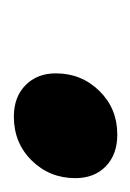

<svg xmlns="http://www.w3.org/2000/svg" viewBox="18 -208 193 284"><g transform="rotate(-90 115.0 -66.5)"><path d="M84 -143Q113 -143 130.5 -125.8Q148 -108.5 148 -81Q148 -43 122 -16.5Q96 10 57.5 10Q28 10 10.5 -7Q-7 -24 -7 -52Q-7 -90 19 -116.5Q45 -143 84 -143Z"/></g></svg>

Font: Newsreader 72pt Medium
Style: Italic
Weight: 500
Italic angle: -17°
Designer: Hugues Gentile
Foundry: Production Type
Version: Version 1.003; ttfautohint (v1.8.3)